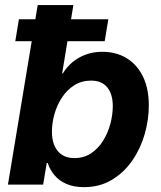

<svg xmlns="http://www.w3.org/2000/svg" viewBox="-20 -748 652 778"><path d="M319.8 10.3Q278.8 10.3 249.3 -2.7Q219.7 -15.6 201.2 -37.6Q182.6 -59.6 173.3 -87.4H169.4L154.8 0H12.2L132.8 -727.5H277.3L231.9 -450.7H234.9Q250 -476.1 273.2 -495.6Q296.4 -515.1 326.9 -526.6Q357.4 -538.1 394.5 -538.1Q450.7 -538.1 493.2 -512.2Q535.6 -486.3 559.3 -437.7Q583 -389.2 583 -320.8Q583 -262.7 566.2 -204.1Q549.3 -145.5 515.9 -97.2Q482.4 -48.8 433.3 -19.3Q384.3 10.3 319.8 10.3ZM281.2 -107.4Q320.3 -107.4 349.4 -127Q378.4 -146.5 397.9 -178Q417.5 -209.5 427.2 -246.3Q437 -283.2 437 -317.9Q437 -366.7 414.6 -394Q392.1 -421.4 349.1 -421.4Q311 -421.4 281.5 -402.8Q252 -384.3 231.7 -353.8Q211.4 -323.2 200.9 -286.6Q190.4 -250 190.4 -214.4Q190.4 -164.6 214.1 -136Q237.8 -107.4 281.2 -107.4ZM42 -581.1 56.6 -669.9H418.9L404.3 -581.1Z"/></svg>

Font: Inter 24pt
Style: Bold Italic
Weight: 700
Italic angle: -9.3988°
Version: Version 4.001;git-66647c0bb